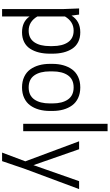

<svg xmlns="http://www.w3.org/2000/svg" viewBox="370 -1210 1040 1820"><g transform="rotate(90 890.0 -300.0)"><path d="M286.1 11.2Q185.5 11.2 136.2 -60.1V200.2H65.9V-379.9L60.1 -529.8H118.2L127.9 -458Q179.2 -541 286.1 -541Q338.9 -541 378.7 -520.8Q418.5 -500.5 442.1 -463.9Q465.8 -427.2 477.3 -380.4Q488.8 -333.5 488.8 -276.9V-252.9Q488.8 -196.3 477.3 -149.4Q465.8 -102.5 442.1 -65.9Q418.5 -29.3 378.7 -9Q338.9 11.2 286.1 11.2ZM136.2 -396V-133.8Q185.1 -51.8 270 -51.8Q343.3 -51.8 380.1 -105Q417 -158.2 417 -252.9V-276.9Q417 -371.6 380.1 -424.8Q343.3 -478 270 -478Q185.1 -478 136.2 -396Z M585.4 -252.9V-276.9Q585.4 -333 598.6 -380.1Q611.8 -427.2 638.2 -463.6Q664.6 -500 708.3 -520.5Q752 -541 808.6 -541Q865.2 -541 908.9 -520.5Q952.6 -500 979 -463.6Q1005.4 -427.2 1018.6 -380.1Q1031.7 -333 1031.7 -276.9V-252.9Q1031.7 -196.8 1018.6 -149.7Q1005.4 -102.5 979 -66.2Q952.6 -29.8 908.9 -9.3Q865.2 11.2 808.6 11.2Q752 11.2 708.3 -9.3Q664.6 -29.8 638.2 -66.2Q611.8 -102.5 598.6 -149.7Q585.4 -196.8 585.4 -252.9ZM960.4 -252.9V-276.9Q960.4 -371.1 922.6 -424.6Q884.8 -478 808.6 -478Q732.4 -478 694.6 -424.6Q656.7 -371.1 656.7 -276.9V-252.9Q656.7 -158.7 694.6 -105.2Q732.4 -51.8 808.6 -51.8Q884.8 -51.8 922.6 -105.2Q960.4 -158.7 960.4 -252.9Z M1153.8 0V-799.8H1223.6V0Z M1545.4 -97.2 1697.3 -529.8H1772.5L1582.5 -20L1507.3 200.2H1426.3L1509.3 -20L1319.3 -529.8H1394.5Z"/></g></svg>

Font: Cooper Hewitt
Style: Book
Weight: 705
Designer: Village Type and Design LLC
Foundry: Cooper Hewitt Smithsonian Design Museum
Version: 1.000